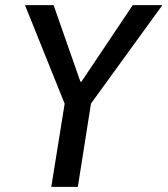

<svg xmlns="http://www.w3.org/2000/svg" viewBox="-20 -725 650 745"><path d="M179 0 238 -367 244 -290 77 -705H188L292 -408H296L495 -705H610L309 -290L340 -367L282 0Z"/></svg>

Font: Nunito Sans 7pt Condensed SemiBold
Style: Italic
Weight: 600
Width: 3
Italic angle: -9°
Designer: Vernon Adams
Foundry: Vernon Adams
Version: Version 3.101;gftools[0.9.27]